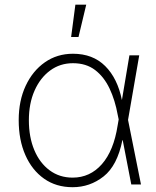

<svg xmlns="http://www.w3.org/2000/svg" viewBox="-20 -780 661 812"><path d="M287.1 11.7Q217.3 11.7 166.3 -24.4Q115.2 -60.5 87.2 -124.3Q59.1 -188 59.1 -272Q59.1 -354 88.6 -417.2Q118.2 -480.5 169.9 -516.6Q221.7 -552.7 288.6 -552.7Q372.6 -552.7 424.8 -500.7Q477.1 -448.7 495.6 -356.9L527.3 -545.9H568.8L521.5 -272.9L576.2 0H535.2L499 -187H497.6Q476.1 -79.6 418.2 -33.9Q360.4 11.7 287.1 11.7ZM481.9 -274.9 478 -293.5Q466.8 -356 443.4 -405.5Q419.9 -455.1 382.1 -483.9Q344.2 -512.7 288.6 -512.7Q233.9 -512.7 191.9 -481.7Q149.9 -450.7 126 -396.5Q102.1 -342.3 102.1 -271.5Q102.1 -200.2 125 -145.5Q147.9 -90.8 189.7 -59.8Q231.4 -28.8 287.1 -28.8Q360.8 -28.8 410.9 -85.7Q460.9 -142.6 477.5 -249.5ZM280.8 -623.5 298.8 -760.3H344.7L312 -623.5Z"/></svg>

Font: Inter Extra Light
Style: Regular
Weight: 200
Designer: Rasmus Andersson
Foundry: rsms
Version: Version 4.000;git-3c8e0fc